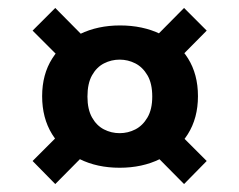

<svg xmlns="http://www.w3.org/2000/svg" viewBox="-20 -540 602 483"><path d="M281 -118Q224 -118 180 -140Q136 -162 111 -202.5Q86 -243 86 -298Q86 -353 111.5 -393Q137 -433 181.5 -454.5Q226 -476 282 -476Q339 -476 383.5 -454.5Q428 -433 453 -393Q478 -353 478 -298Q478 -243 452.5 -202.5Q427 -162 382.5 -140Q338 -118 281 -118ZM119 -77 62 -135 155 -228 223 -182ZM443 -77 351 -170 411 -224 500 -135ZM281 -205Q302 -205 320.5 -214.5Q339 -224 351 -244.5Q363 -265 363 -297Q363 -330 351 -350.5Q339 -371 320.5 -380.5Q302 -390 281 -390Q260 -390 241.5 -380.5Q223 -371 211.5 -350.5Q200 -330 200 -297Q200 -265 211.5 -244.5Q223 -224 241.5 -214.5Q260 -205 281 -205ZM152 -373 62 -463 119 -520 216 -422ZM401 -363 346 -422 443 -520 500 -463Z"/></svg>

Font: DM Sans 20pt ExtraBold
Style: Regular
Weight: 800
Version: Version 4.004;gftools[0.9.30]